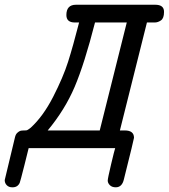

<svg xmlns="http://www.w3.org/2000/svg" viewBox="-44 -631 719 818"><path d="M-23.9 136.2Q-23.9 134.3 20 -46.9Q22.9 -59.1 30 -65.4Q37.1 -71.8 42.5 -73.5Q47.9 -75.2 57.9 -75.2Q67.9 -75.2 71 -76.2Q74.2 -77.1 86.9 -86.9Q140.1 -135.7 182.6 -218.8Q225.1 -301.8 246.1 -367.9Q267.1 -434.1 293 -535.2H274.9Q238.8 -535.2 238.8 -566.9Q238.8 -610.8 279.8 -610.8H617.2Q655.3 -610.8 654.8 -580.1Q654.8 -553.2 641.8 -544.2Q628.9 -535.2 615.2 -535.2H582L466.8 -75.2H487.8Q526.9 -75.2 526.9 -43.9Q526.9 -39.1 483.9 132.8Q476.1 167 449.2 167Q433.1 167 424.1 158Q415 148.9 415 138.2Q415 129.4 429.4 68.6Q443.8 7.8 446.8 0H78.1Q78.1 1 60.1 72.5Q42 144 40 147.9Q31.2 167 9.8 167H7.8Q-6.3 167 -15.1 158.2Q-23.9 149.4 -23.9 136.2ZM159.2 -75.2H380.9L496.1 -535.2H360.8Q315.9 -359.4 274.2 -261.2Q232.4 -163.1 159.2 -75.2Z"/></svg>

Font: CMU Typewriter Text
Style: BoldItalic
Weight: 700
Italic angle: -14.04°
Version: Version 0.7.0